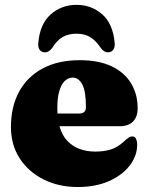

<svg xmlns="http://www.w3.org/2000/svg" viewBox="-20 -738 598 772"><path d="M533.5 -302.5Q533.5 -268.5 515 -249.5Q496.5 -230.5 461.5 -230.5H165V-281.5H298.5Q325.5 -281.5 325.5 -307Q325.5 -371 310.8 -398.5Q296 -426 272.5 -426Q255 -426 241 -413Q227 -400 218.8 -373Q210.5 -346 210.5 -304.5Q210.5 -213 251.5 -170.8Q292.5 -128.5 363.5 -128.5Q397 -128.5 424.2 -136.5Q451.5 -144.5 477 -168Q491 -181 498.2 -185.2Q505.5 -189.5 512.5 -189.5Q522.5 -189.5 527 -179.8Q531.5 -170 531.5 -156Q531.5 -111 501.2 -72Q471 -33 417.5 -9.5Q364 14 292.5 14Q216.5 14 155.8 -16.2Q95 -46.5 59.5 -100.8Q24 -155 24 -227.5Q24 -308.5 56.5 -368.8Q89 -429 151 -462.5Q213 -496 300.5 -496Q378 -496 429.8 -471Q481.5 -446 507.5 -402.2Q533.5 -358.5 533.5 -302.5ZM287.5 -602.5Q256 -602.5 233 -589.8Q210 -577 191 -547Q177.5 -527.5 161 -527.5Q146.5 -527.5 139.2 -538.2Q132 -549 134 -565.5Q140.5 -642 184 -680.2Q227.5 -718.5 287.5 -718.5Q348 -718.5 391.2 -680.2Q434.5 -642 441 -565.5Q443 -549 435.5 -538.2Q428 -527.5 413.5 -527.5Q397.5 -527.5 384 -547Q365 -575 342.8 -588.8Q320.5 -602.5 287.5 -602.5Z"/></svg>

Font: Fraunces Black
Style: Regular
Weight: 900
Version: Version 1.000;[b76b70a41]